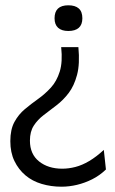

<svg xmlns="http://www.w3.org/2000/svg" viewBox="-20 -545 436 725"><path d="M276 -367Q282 -304 271 -262.5Q260 -221 239.5 -194Q219 -167 193.5 -147.5Q168 -128 145 -110.5Q122 -93 107.5 -70.5Q93 -48 93 -14Q93 37 127.5 64.5Q162 92 215 92Q239 92 264.5 85.5Q290 79 317 63Q344 47 372 21L380 95Q356 118 328 132Q300 146 270.5 153Q241 160 212 160Q173 160 137.5 149.5Q102 139 76 117Q50 95 34.5 63Q19 31 19 -12Q19 -56 34.5 -84.5Q50 -113 74 -133Q98 -153 124 -171.5Q150 -190 172 -214Q194 -238 205.5 -274.5Q217 -311 211 -367ZM238 -525Q264 -525 277.5 -513Q291 -501 291 -476Q291 -452 277.5 -440Q264 -428 238 -428Q213 -428 199.5 -440Q186 -452 186 -476Q186 -525 238 -525Z"/></svg>

Font: Bricolage Grotesque 72pt Light
Style: Regular
Weight: 300
Designer: Mathieu Triay
Foundry: Atelier Triay
Version: Version 1.001;gftools[0.9.33.dev8+g029e19f]